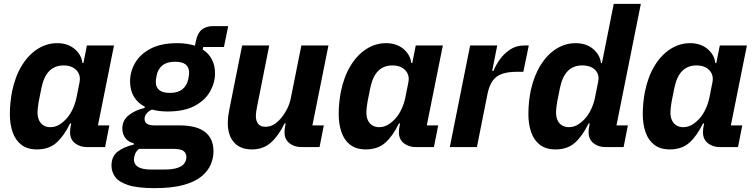

<svg xmlns="http://www.w3.org/2000/svg" viewBox="-20 -760 3901 992"><path d="M523 0H430Q393 0 367.5 -20Q342 -40 342 -77Q342 -85 343 -94Q344 -103 345 -107L348 -122H342Q311 -58 272 -23Q233 12 171 12Q122 12 91 -11.5Q60 -35 45.5 -76.5Q31 -118 31 -170Q31 -202 34 -230.5Q37 -259 42 -286Q58 -364 92 -420Q126 -476 173.5 -506.5Q221 -537 275 -537Q330 -537 365.5 -507Q401 -477 406 -434H411L429 -525H569L486 -112H545ZM240 -103Q267 -103 289 -117.5Q311 -132 327 -151Q344 -171 356.5 -198.5Q369 -226 375 -255L391 -335Q396 -360 387 -379.5Q378 -399 358 -410.5Q338 -422 309 -422Q263 -422 234.5 -393Q206 -364 194 -305L180 -235Q178 -225 176 -207.5Q174 -190 174 -178Q174 -155 182 -138Q190 -121 205 -112Q220 -103 240 -103Z M1083 22Q1083 56 1069 89.5Q1055 123 1021.5 151Q988 179 929 195.5Q870 212 779 212Q691 212 643 196.5Q595 181 575.5 154.5Q556 128 556 96Q556 47 589 22.5Q622 -2 671 -13V-20Q643 -26 627.5 -47Q612 -68 612 -96Q612 -140 647.5 -166.5Q683 -193 727 -202L728 -209Q691 -228 671.5 -261Q652 -294 652 -340Q652 -389 677.5 -434Q703 -479 757 -508Q811 -537 897 -537Q923 -537 945.5 -533.5Q968 -530 987 -524L992 -547Q1000 -588 1022 -606.5Q1044 -625 1080 -625H1159L1137 -517H1030L1027 -504Q1058 -485 1074.5 -453.5Q1091 -422 1091 -381Q1091 -333 1065.5 -287.5Q1040 -242 986 -213Q932 -184 846 -184Q824 -184 803.5 -186.5Q783 -189 765 -194Q749 -187 738 -174Q727 -161 727 -145Q727 -129 739.5 -120.5Q752 -112 780 -112H909Q996 -112 1039.5 -78Q1083 -44 1083 22ZM943 52Q943 31 928 20Q913 9 872 9H699Q684 20 678 35.5Q672 51 672 64Q672 80 681 91.5Q690 103 709.5 109.5Q729 116 762 116H827Q871 116 896.5 107.5Q922 99 932.5 84Q943 69 943 52ZM858 -280Q899 -280 922.5 -299Q946 -318 953 -352Q956 -367 956.5 -374Q957 -381 957 -385Q957 -412 939.5 -426.5Q922 -441 884 -441Q843 -441 819.5 -422.5Q796 -404 789 -369Q786 -354 785.5 -347Q785 -340 785 -336Q785 -309 803 -294.5Q821 -280 858 -280Z M1231 -525H1371L1309 -213Q1306 -199 1304 -185Q1302 -171 1302 -160Q1302 -135 1314 -120Q1326 -105 1351 -105Q1377 -105 1397.5 -118.5Q1418 -132 1435 -153Q1452 -174 1464.5 -199.5Q1477 -225 1483 -255L1537 -525H1677L1594 -112H1653L1631 0H1538Q1501 0 1475.5 -20Q1450 -40 1450 -77Q1450 -85 1451 -94Q1452 -103 1453 -107L1456 -122H1450Q1421 -61 1381 -24.5Q1341 12 1281 12Q1222 12 1189.5 -24Q1157 -60 1157 -124Q1157 -144 1159.5 -162Q1162 -180 1166 -200Z M2222 0H2129Q2092 0 2066.5 -20Q2041 -40 2041 -77Q2041 -85 2042 -94Q2043 -103 2044 -107L2047 -122H2041Q2010 -58 1971 -23Q1932 12 1870 12Q1821 12 1790 -11.5Q1759 -35 1744.5 -76.5Q1730 -118 1730 -170Q1730 -202 1733 -230.5Q1736 -259 1741 -286Q1757 -364 1791 -420Q1825 -476 1872.5 -506.5Q1920 -537 1974 -537Q2029 -537 2064.5 -507Q2100 -477 2105 -434H2110L2128 -525H2268L2185 -112H2244ZM1939 -103Q1966 -103 1988 -117.5Q2010 -132 2026 -151Q2043 -171 2055.5 -198.5Q2068 -226 2074 -255L2090 -335Q2095 -360 2086 -379.5Q2077 -399 2057 -410.5Q2037 -422 2008 -422Q1962 -422 1933.5 -393Q1905 -364 1893 -305L1879 -235Q1877 -225 1875 -207.5Q1873 -190 1873 -178Q1873 -155 1881 -138Q1889 -121 1904 -112Q1919 -103 1939 -103Z M2444 0H2304L2409 -525H2549L2523 -394H2530Q2541 -423 2562.5 -453Q2584 -483 2615.5 -504Q2647 -525 2687 -525H2712L2684 -389H2649Q2605 -389 2574.5 -378.5Q2544 -368 2526 -343.5Q2508 -319 2499 -276Z M3202 0H3109Q3072 0 3046.5 -20Q3021 -40 3021 -77Q3021 -85 3022 -94Q3023 -103 3024 -107L3027 -122H3021Q2990 -58 2951 -23Q2912 12 2850 12Q2801 12 2770 -11.5Q2739 -35 2724.5 -76.5Q2710 -118 2710 -170Q2710 -204 2713.5 -236Q2717 -268 2723 -296Q2740 -371 2774 -425Q2808 -479 2854.5 -508Q2901 -537 2954 -537Q3009 -537 3044.5 -507Q3080 -477 3085 -434H3090L3151 -740H3291L3165 -112H3224ZM2919 -103Q2946 -103 2968 -117.5Q2990 -132 3006 -151Q3023 -171 3035.5 -198.5Q3048 -226 3054 -255L3070 -335Q3076 -362 3067 -381.5Q3058 -401 3037.5 -411.5Q3017 -422 2988 -422Q2942 -422 2913.5 -393Q2885 -364 2873 -305L2859 -235Q2857 -225 2855 -207.5Q2853 -190 2853 -178Q2853 -155 2861 -138Q2869 -121 2884 -112Q2899 -103 2919 -103Z M3793 0H3700Q3663 0 3637.5 -20Q3612 -40 3612 -77Q3612 -85 3613 -94Q3614 -103 3615 -107L3618 -122H3612Q3581 -58 3542 -23Q3503 12 3441 12Q3392 12 3361 -11.5Q3330 -35 3315.5 -76.5Q3301 -118 3301 -170Q3301 -202 3304 -230.5Q3307 -259 3312 -286Q3328 -364 3362 -420Q3396 -476 3443.5 -506.5Q3491 -537 3545 -537Q3600 -537 3635.5 -507Q3671 -477 3676 -434H3681L3699 -525H3839L3756 -112H3815ZM3510 -103Q3537 -103 3559 -117.5Q3581 -132 3597 -151Q3614 -171 3626.5 -198.5Q3639 -226 3645 -255L3661 -335Q3666 -360 3657 -379.5Q3648 -399 3628 -410.5Q3608 -422 3579 -422Q3533 -422 3504.5 -393Q3476 -364 3464 -305L3450 -235Q3448 -225 3446 -207.5Q3444 -190 3444 -178Q3444 -155 3452 -138Q3460 -121 3475 -112Q3490 -103 3510 -103Z"/></svg>

Font: IBM Plex Sans
Style: Italic
Weight: 400
Italic angle: -11.31°
Designer: Mike Abbink, Paul van der Laan, Pieter van Rosmalen
Foundry: Bold Monday
Version: Version 3.201